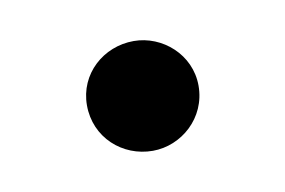

<svg xmlns="http://www.w3.org/2000/svg" viewBox="-32 -151 304 205"><g transform="rotate(-10 120.5 -48.5)"><path d="M121 11C88 11 60 -14 60 -49C60 -83 88 -108 121 -108C152 -108 181 -83 181 -49C181 -14 152 11 121 11Z"/></g></svg>

Font: Ortica Linear
Style: Regular
Weight: 400
Designer: Benedetta Bovani
Foundry: Collletttivo
Version: Version 2.000;Glyphs 3.1.2 (3151)